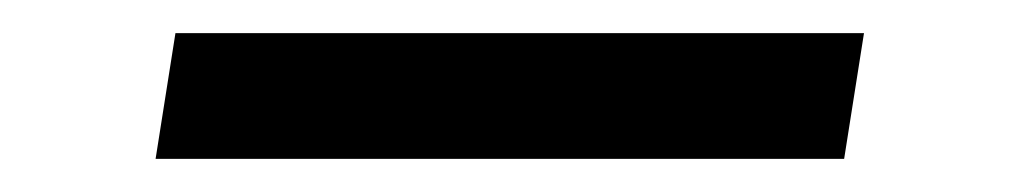

<svg xmlns="http://www.w3.org/2000/svg" viewBox="-20 -398 616 116"><path d="M490 -302 502 -378H86L74 -302Z"/></svg>

Font: Iosevka Sparkle
Style: Italic
Weight: 400
Italic angle: -9°
Designer: Belleve Invis
Foundry: Belleve Invis
Version: Version 4.5.0; ttfautohint (v1.8.3)